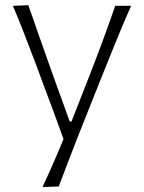

<svg xmlns="http://www.w3.org/2000/svg" viewBox="-20 -531 561 750"><path d="M146 199.7Q189.9 106 228 12.2Q210 -38.6 190.7 -90.8Q171.4 -143.1 152.8 -191.9L118.7 -284.2Q97.7 -339.4 75.7 -396.5Q53.7 -453.6 30.3 -508.3L90.8 -510.7Q115.2 -439.9 139.2 -372.1Q163.1 -304.2 188.5 -232.9L252.4 -56.2H259.3L328.6 -233.4Q356 -303.2 381.1 -371.3Q406.2 -439.5 430.2 -508.3H492.2Q473.6 -466.8 457.5 -428.5Q441.4 -390.1 423.1 -344.5Q404.8 -298.8 378.9 -234.9L321.8 -91.8Q282.7 5.9 256.6 74Q230.5 142.1 209.5 197.3Z"/></svg>

Font: Pinar-DS2-FD Light
Style: Regular
Weight: 300
Designer: Amin Abedi
Version: Version 2.000